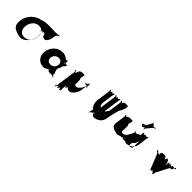

<svg xmlns="http://www.w3.org/2000/svg" viewBox="346 -2512 4301 4301"><g transform="rotate(45 2496.5 -361.0)"><path d="M274 -364C289 -468 362 -573 485 -573C609 -573 650 -468 635 -364C620 -259 554 -155 426 -155C295 -155 259 -259 274 -364ZM441 -701C278 -685 126 -543 101 -364C72 -159 182 -129 329 -91C478 -52 613 -236 631 -364C632 -368 635 -495 611 -511C598 -474 592 -570 579 -550C572 -499 582 -573 578 -547C570 -489 614 -563 627 -539C620 -488 674 -568 670 -542C673 -492 707 -563 703 -531C696 -480 729 -442 781 -442C826 -442 874 -509 884 -569C886 -580 894 -612 892 -622C896 -674 919 -705 953 -717C969 -718 968 -721 974 -736C964 -740 924 -727 845 -727C791 -727 494 -748 441 -701Z M982 -256C961 -106 1049 15 1199 15C1253 15 1248 -1 1318 -26C1335 -32 1296 -45 1335 -52C1343 -45 1302 -31 1345 -24C1354 -24 1319 -8 1357 -8C1369 -5 1326 1 1363 4H1445C1482 4 1475 17 1528 30C1537 30 1492 27 1530 27C1524 15 1456 -19 1488 -46C1497 -46 1424 -178 1462 -178C1470 -180 1421 -192 1457 -192C1466 -192 1418 -188 1456 -188C1466 -188 1427 -200 1465 -202C1474 -202 1491 -332 1529 -332C1551 -359 1534 -392 1591 -404C1600 -404 1551 -407 1589 -407C1579 -394 1491 -382 1500 -382C1500 -382 1452 -383 1459 -386C1476 -395 1466 -402 1470 -398C1475 -391 1473 -389 1495 -389C1518 -387 1510 -378 1501 -406C1494 -437 1484 -428 1496 -460C1506 -484 1492 -471 1471 -464C1449 -464 1451 -464 1444 -458C1437 -460 1428 -477 1402 -491C1369 -515 1327 -528 1275 -528C1125 -528 1003 -406 982 -256ZM1170 -256C1180 -327 1240 -377 1307 -377C1373 -377 1419 -327 1409 -256C1399 -186 1342 -136 1273 -136C1201 -136 1160 -186 1170 -256Z M1910 -513C1888 -513 1830 -511 1818 -426C1788 -341 1776 -522 1765 -445C1753 -360 1774 -529 1762 -444C1749 -348 1789 -491 1775 -388L1711 63C1697 166 1696 22 1683 118C1671 203 1697 35 1685 120C1674 197 1755 13 1743 100C1731 185 1813 15 1801 100C1806 185 1866 26 1853 120C1841 205 1867 33 1855 118C1844 195 1853 -4 1844 63L1859 -41C1850 47 1870 -119 1870 -34C1870 55 1921 -115 1933 -30C2065 55 2162 -166 2168 -210L2193 -388C2184 -321 2231 -520 2220 -444C2208 -359 2205 -357 2227 -357C2238 -348 2209 -338 2195 -360C2198 -382 2140 -383 2152 -382C2138 -382 2116 -391 2113 -400C2161 -400 2183 -416 2189 -459C2198 -449 2209 -458 2206 -440C2211 -475 2190 -330 2168 -330C2135 -254 2111 -224 2051 -194C1995 -194 1975 -193 1986 -269C1982 -244 1994 -380 1976 -380C1961 -398 1966 -435 1981 -470L1986 -502C1980 -523 1949 -513 1910 -513Z M3098 -710C3078 -710 3032 -708 3025 -659C3007 -659 2988 -719 2972 -679C2972 -679 2978 -725 2971 -676C2979 -667 2991 -688 2982 -622L2945 -355C2939 -309 2924 -328 2891 -262C2880 -255 2883 -293 2871 -236L2925 -622C2927 -639 2949 -716 2953 -676C2953 -676 2958 -728 2951 -679C2940 -670 2918 -708 2893 -659C2893 -659 2856 -708 2849 -659C2831 -659 2811 -719 2796 -679C2796 -679 2800 -725 2793 -676C2802 -667 2815 -688 2806 -622L2752 -236C2749 -244 2755 -304 2739 -262C2716 -278 2711 -358 2711 -355L2748 -622C2750 -639 2772 -716 2775 -676C2775 -676 2781 -728 2774 -679C2763 -670 2741 -708 2716 -659C2716 -659 2678 -708 2671 -659C2654 -659 2634 -719 2619 -679C2619 -679 2624 -725 2617 -676C2625 -667 2637 -688 2628 -622L2586 -320C2572 -221 2616 -108 2700 -84C2710 -72 2734 -63 2738 -62C2727 -47 2722 -55 2731 -121C2740 -182 2723 -162 2701 -150C2680 -136 2659 -112 2649 -39C2640 27 2633 29 2626 14L2741 -70C2762 -119 2783 -113 2769 -105C2749 -105 2751 -105 2743 -50C2736 -58 2723 -23 2725 -37C2724 -31 2724 -38 2726 -32C2753 1 2765 -9 2764 1C2770 16 2797 14 2827 11C2937 -13 3007 -75 3022 -184C3023 -194 3075 -484 3111 -516C3125 -544 3145 -586 3158 -614L3167 -673C3174 -720 3135 -710 3098 -710Z M3718 -609C3727 -603 3730 -603 3754 -630C3789 -650 3757 -574 3781 -590C3805 -617 3759 -564 3783 -591C3805 -629 3770 -601 3804 -641C3828 -668 3869 -719 3893 -746C3931 -791 3918 -756 3957 -787C3981 -814 3933 -763 3957 -790C3964 -814 3882 -763 3888 -800C3912 -827 3841 -786 3865 -813C3873 -849 3808 -818 3829 -858C3853 -885 3802 -831 3826 -858C3853 -872 3798 -785 3812 -796C3836 -823 3718 -653 3742 -680C3758 -693 3734 -674 3708 -678C3693 -686 3693 -684 3675 -654C3669 -627 3696 -623 3718 -609ZM3399 -550C3377 -550 3319 -549 3314 -510C3296 -510 3276 -559 3262 -529C3262 -529 3265 -567 3260 -528C3268 -518 3279 -529 3271 -472L3242 -266C3224 -137 3287 -125 3426 -86C3478 -86 3526 -132 3555 -108C3559 -110 3579 -158 3574 -122C3574 -122 3576 -161 3571 -122C3570 -118 3589 -149 3587 -108C3617 -93 3663 -125 3710 -86C3854 -86 3931 -177 3944 -267L3972 -472C3975 -490 3995 -558 4000 -528C4000 -528 4003 -568 3998 -529C3987 -520 3964 -549 3941 -510C3941 -510 3888 -549 3883 -510C3865 -510 3842 -559 3828 -529L3822 -487C3824 -434 3850 -389 3895 -371C3905 -371 3890 -199 3898 -201C3909 -129 3884 -100 3848 -96C3800 -94 3793 -123 3814 -199C3862 -199 3903 -336 3909 -379C3912 -397 3932 -465 3942 -475C3947 -514 3946 -517 3925 -517C3893 -508 3862 -496 3839 -462L3776 -428C3754 -403 3721 -403 3694 -412C3676 -412 3668 -421 3672 -446C3680 -436 3689 -434 3686 -416C3690 -442 3672 -322 3651 -322C3618 -246 3595 -217 3535 -191C3479 -191 3459 -193 3470 -269C3466 -244 3482 -407 3464 -407C3449 -425 3456 -463 3470 -498L3475 -534C3469 -559 3438 -550 3399 -550Z M4500 -513C4474 -513 4405 -511 4430 -449C4418 -387 4322 -526 4326 -478C4350 -416 4292 -534 4323 -475C4363 -396 4351 -488 4388 -394C4412 -332 4486 -146 4511 -84C4538 -15 4487 -121 4510 -55C4532 8 4488 -116 4513 -54C4541 4 4512 -128 4541 -64C4569 -4 4557 -124 4586 -64C4615 0 4585 -121 4612 -54C4636 8 4590 -117 4615 -55C4637 3 4596 -142 4622 -84C4650 -24 4807 -456 4832 -394C4878 -363 4870 -524 4920 -475C4944 -413 4893 -540 4918 -478C4918 -401 4817 -511 4806 -449C4830 -387 4720 -513 4740 -449C4759 -389 4684 -519 4704 -464C4728 -402 4677 -524 4702 -462C4730 -393 4676 -493 4700 -421C4720 -357 4618 -349 4643 -287C4640 -160 4564 -193 4592 -84C4609 -19 4622 -20 4636 -20C4655 -70 4648 -158 4672 -282C4714 -344 4672 -490 4646 -490C4618 -498 4618 -517 4605 -480C4587 -437 4587 -439 4572 -481C4558 -520 4534 -513 4500 -513Z"/></g></svg>

Font: Hussar Przerywany
Style: Obl
Weight: 400
Foundry: Cannot Into Space Fonts
Version: Version 0.982